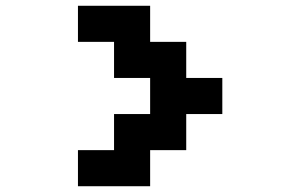

<svg xmlns="http://www.w3.org/2000/svg" viewBox="-20 -770 1040 665"><path d="M250 -750H500V-625H625V-500H750V-375H625V-250H500V-125H250V-250H375V-375H500V-500H375V-625H250Z"/></svg>

Font: Dogica
Style: Bold
Weight: 700
Monospace: yes
Designer: Roberto Mocci
Version: Version 001.000